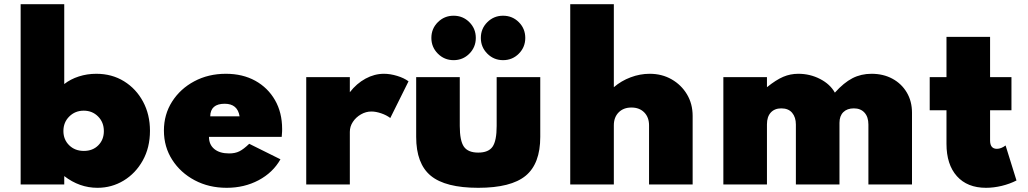

<svg xmlns="http://www.w3.org/2000/svg" viewBox="-20 -880 4906 916"><path d="M445 16Q513 16 570 -18.5Q627 -53 661.2 -114.5Q695.5 -176 695.5 -256Q695.5 -333.5 662.5 -395Q629.5 -456.5 571.8 -492.2Q514 -528 439.5 -528Q395.5 -528 356 -515.2Q316.5 -502.5 286.5 -479V-860H78.5V0H286.5V-40Q359 16 445 16ZM380 -160Q337.5 -160 310 -187Q282.5 -214 282.5 -255Q282.5 -296.5 310.5 -324.2Q338.5 -352 379.5 -352Q420.5 -352 448 -324.2Q475.5 -296.5 475.5 -254.5Q475.5 -213.5 449 -186.8Q422.5 -160 380 -160Z M1061.5 16Q1145.5 16 1213.8 -20.2Q1282 -56.5 1318 -120L1169 -194Q1142 -168 1121.8 -158Q1101.5 -148 1073.5 -148Q1028 -148 1002.5 -169Q977 -190 977 -227H1324Q1325.5 -246.5 1325.8 -252.2Q1326 -258 1326 -264.5Q1326 -343 1292 -402.2Q1258 -461.5 1197.8 -494.8Q1137.5 -528 1057.5 -528Q974 -528 907 -492.2Q840 -456.5 801 -395.2Q762 -334 762 -257Q762 -179.5 801.5 -117.8Q841 -56 908.8 -20Q976.5 16 1061.5 16ZM983 -325Q984 -385 1052 -385Q1113.5 -385 1123 -325Z M1441 0H1649V-251Q1649 -276.5 1663.5 -298.5Q1678 -320.5 1701.8 -334.2Q1725.5 -348 1752 -348Q1773 -348 1798.2 -339.5Q1823.5 -331 1842 -317L1929 -492Q1907.5 -508 1874.5 -518Q1841.5 -528 1812 -528Q1766.5 -528 1723.8 -504.8Q1681 -481.5 1649 -440V-512H1441Z M2261.5 16Q2418 16 2487.8 -41.5Q2557.5 -99 2557.5 -227V-512H2349.5V-279Q2349.5 -208.5 2330 -180.2Q2310.5 -152 2261.5 -152Q2213 -152 2193.2 -180.2Q2173.5 -208.5 2173.5 -279V-512H1965.5V-227Q1965.5 -99 2035.2 -41.5Q2105 16 2261.5 16ZM2380 -593Q2424.5 -593 2455.2 -624Q2486 -655 2486 -699Q2486 -743.5 2455.2 -774.2Q2424.5 -805 2380 -805Q2336 -805 2305 -774.2Q2274 -743.5 2274 -699Q2274 -655 2305 -624Q2336 -593 2380 -593ZM2144 -593Q2188.5 -593 2219.2 -624Q2250 -655 2250 -699Q2250 -743.5 2219.2 -774.2Q2188.5 -805 2144 -805Q2100 -805 2069 -774.2Q2038 -743.5 2038 -699Q2038 -655 2069 -624Q2100 -593 2144 -593Z M2700.5 0H2908.5V-282Q2908.5 -320.5 2931.5 -343.8Q2954.5 -367 2992.5 -367Q3030.5 -367 3053.5 -343.8Q3076.5 -320.5 3076.5 -282V0H3284.5V-327Q3284.5 -384.5 3257.5 -429.8Q3230.5 -475 3184.2 -501.5Q3138 -528 3079.5 -528Q3033.5 -528 2988.8 -511.2Q2944 -494.5 2908.5 -464V-860H2700.5Z M3431 0H3639V-287Q3639 -323 3657.2 -343Q3675.5 -363 3707.5 -363Q3741.5 -363 3759.2 -341.8Q3777 -320.5 3777 -286V0H3985V-294Q3985 -326.5 4003.2 -344.8Q4021.5 -363 4053.5 -363Q4086 -363 4104.5 -342.5Q4123 -322 4123 -286V0H4331V-342Q4331 -397 4306 -439Q4281 -481 4237.5 -504.5Q4194 -528 4138 -528Q4088 -528 4046.8 -506.8Q4005.5 -485.5 3963 -438Q3940.5 -478.5 3892.5 -503.2Q3844.5 -528 3788.5 -528Q3750.5 -528 3716.5 -513.5Q3682.5 -499 3639 -464V-512H3431Z M4684 16Q4720.5 16 4759 6.8Q4797.5 -2.5 4829.5 -19L4777.5 -186Q4756 -170 4736 -170Q4703.5 -170 4703.5 -210V-354H4805.5V-512H4703.5V-704H4495.5V-512H4415.5V-354H4495.5V-194Q4495.5 -95 4545.2 -39.5Q4595 16 4684 16Z"/></svg>

Font: Spartan Black
Style: Regular
Weight: 900
Designer: Matt Bailey, Mirko Velimirovic
Foundry: Matt Bailey
Version: Version 1.003; ttfautohint (v1.8.3)